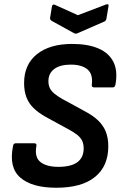

<svg xmlns="http://www.w3.org/2000/svg" viewBox="-20 -872 571 903"><path d="M244.9 11Q129.9 11 75.2 -37Q20.5 -84.9 41.5 -186.4Q43.2 -198.2 54.6 -198.2H140.4Q153.8 -198.2 151.2 -185.8Q141.4 -132.4 170.3 -109.9Q199.2 -87.3 254.2 -87.3Q314.2 -87.3 343.9 -109.2Q373.5 -131.1 373.5 -173.9Q373.5 -193.6 367 -208.5Q360.4 -223.4 344.8 -236.4Q329.2 -249.4 302.6 -263.5L195.3 -322.2Q160.1 -341.9 137.6 -364Q115 -386 104.1 -415Q93.3 -443.9 93.3 -481.1Q93.3 -568.6 153.6 -617Q213.8 -665.4 319.9 -665.4Q393.1 -665.4 442.8 -644.1Q492.5 -622.9 513.6 -580.4Q534.8 -538 522.8 -472.9Q519.8 -461.1 511 -461.1H421.6Q410.2 -461.1 411.8 -473.6Q418 -523.4 391.3 -545.7Q364.5 -568.1 312.9 -568.1Q262.7 -568.1 235.2 -547.5Q207.7 -526.9 207.7 -490.3Q207.7 -472.9 213.9 -458.8Q220.2 -444.7 234.7 -432.5Q249.2 -420.3 272 -407.1L380 -348.2Q419.2 -327.5 443.1 -303.9Q467 -280.2 478.2 -251.2Q489.3 -222.2 489.3 -183.9Q489.3 -90.5 426.8 -39.8Q364.4 11 244.9 11ZM478.2 -850.7Q484.3 -853.4 488 -851.5Q491.7 -849.7 490.4 -843.6L480.6 -784.6Q478.2 -773.9 471.2 -770.9L344.5 -715.6Q337.1 -711.9 328.7 -715.6L223.5 -773.7Q214 -778.8 215.7 -788.6L224.2 -841.2Q226.6 -854.4 238.4 -849.3L346.3 -800.5Z"/></svg>

Font: Sofia Sans Semi Condensed
Style: Italic
Weight: 400
Italic angle: -9°
Designer: Botio Nikoltchev, Ani Petrova
Foundry: lettersoup
Version: Version 4.101